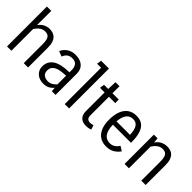

<svg xmlns="http://www.w3.org/2000/svg" viewBox="106 -1614 2502 2502"><g transform="rotate(45 1357.0 -362.5)"><path d="M80 0V-735H160V-473Q192 -517 232.5 -536Q273 -555 311 -555Q346 -555 375 -545Q404 -535 424.5 -513Q445 -491 456.5 -455Q468 -419 468 -367V0H388V-354Q388 -393 382 -419.5Q376 -446 364.5 -461.5Q353 -477 335 -483.5Q317 -490 293 -490Q253 -490 220 -466Q187 -442 160 -400V0Z M905 0 901 -60Q879 -30 843.5 -10Q808 10 753 10Q724 10 694.5 1.5Q665 -7 641.5 -25.5Q618 -44 603 -73Q588 -102 588 -144Q588 -232 660.5 -283Q733 -334 894 -337V-382Q894 -430 870.5 -461.5Q847 -493 791 -493Q748 -493 719.5 -471.5Q691 -450 676 -409L603 -437Q627 -491 675 -523Q723 -555 793 -555Q839 -555 873 -542.5Q907 -530 929.5 -508.5Q952 -487 963 -457.5Q974 -428 974 -394V0ZM775 -54Q813 -54 842 -71Q871 -88 894 -114V-274Q779 -272 725 -241.5Q671 -211 671 -150Q671 -99 701.5 -76.5Q732 -54 775 -54Z M1143 -670H1069L1079 -735H1223V0H1143Z M1622 -10Q1584 6 1537 6Q1471 6 1437 -30Q1403 -66 1403 -129V-475H1318L1328 -540H1404L1409 -670H1483V-540H1599V-475H1483V-133Q1483 -93 1501 -77Q1519 -61 1550 -61Q1565 -61 1575.5 -63.5Q1586 -66 1602 -71Z M2104 -91Q2078 -50 2031 -20Q1984 10 1914 10Q1865 10 1825 -6.5Q1785 -23 1756 -57Q1727 -91 1711 -142.5Q1695 -194 1695 -265Q1695 -341 1711.5 -396Q1728 -451 1757.5 -486.5Q1787 -522 1826.5 -538.5Q1866 -555 1911 -555Q1961 -555 1998.5 -538.5Q2036 -522 2061 -485.5Q2086 -449 2098.5 -392Q2111 -335 2111 -254H1777Q1778 -197 1789.5 -158.5Q1801 -120 1820 -97Q1839 -74 1864.5 -64Q1890 -54 1919 -54Q1943 -54 1962.5 -61.5Q1982 -69 1997 -80Q2012 -91 2023 -104.5Q2034 -118 2041 -130ZM1911 -493Q1855 -493 1821 -451Q1787 -409 1779 -318H2028Q2026 -367 2017.5 -400.5Q2009 -434 1994 -454.5Q1979 -475 1958.5 -484Q1938 -493 1911 -493Z M2246 0V-540H2314L2320 -469Q2352 -516 2394.5 -535.5Q2437 -555 2477 -555Q2512 -555 2541 -545.5Q2570 -536 2590.5 -514Q2611 -492 2622.5 -456.5Q2634 -421 2634 -369V0H2554V-354Q2554 -393 2548 -419.5Q2542 -446 2530.5 -461.5Q2519 -477 2501 -483.5Q2483 -490 2459 -490Q2419 -490 2386 -466Q2353 -442 2326 -400V0Z"/></g></svg>

Font: Carrois Gothic
Style: Regular
Weight: 400
Designer: Ralph du Carrois
Foundry: Ralph du Carrois
Version: Version 1.001